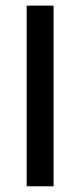

<svg xmlns="http://www.w3.org/2000/svg" viewBox="-20 -650 280 670"><path d="M73.2 0V-630.4H167V0Z"/></svg>

Font: Open Sans SemiCondensed Medium
Style: Regular
Weight: 500
Width: 4
Designer: Monotype Design Team
Foundry: Monotype Imaging Inc.
Version: Version 3.000